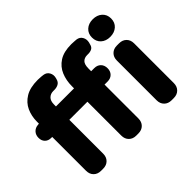

<svg xmlns="http://www.w3.org/2000/svg" viewBox="-163 -1121 1411 1411"><g transform="rotate(-45 542.0 -415.5)"><path d="M913 0Q878 0 856.5 -21.5Q835 -43 835 -78V-491Q835 -526 856.5 -547.5Q878 -569 913 -569H936Q971 -569 992.5 -547.5Q1014 -526 1014 -491V-78Q1014 -43 992.5 -21.5Q971 0 936 0ZM924 -648Q880 -648 852.5 -673Q825 -698 825 -740Q825 -781 852.5 -806Q880 -831 924 -831Q968 -831 996 -806Q1024 -781 1024 -740Q1024 -698 996 -673Q968 -648 924 -648ZM92 -430Q62 -430 44 -448Q26 -466 26 -496Q26 -526 44 -545.5Q62 -565 92 -567L102 -568V-588Q102 -646 124 -694.5Q146 -743 194.5 -772.5Q243 -802 323 -802Q337 -802 356 -800.5Q375 -799 378 -798Q408 -794 421.5 -769.5Q435 -745 427 -716L425 -709Q419 -683 399 -672.5Q379 -662 352 -663Q351 -663 348 -663Q345 -663 345 -663Q318 -663 299 -645Q280 -627 280 -589V-569H468V-591Q468 -651 489 -701.5Q510 -752 557 -782.5Q604 -813 683 -813Q697 -813 714 -811.5Q731 -810 734 -810Q764 -806 777.5 -782Q791 -758 784 -729L780 -715Q775 -691 757.5 -682Q740 -673 716 -674Q715 -674 714.5 -674Q714 -674 709 -674Q680 -674 663 -656.5Q646 -639 646 -596V-569H678Q709 -569 728 -550Q747 -531 747 -499Q747 -468 728 -449Q709 -430 678 -430H646V-78Q646 -43 624.5 -21.5Q603 0 568 0H546Q511 0 489.5 -21.5Q468 -43 468 -78V-430H280V-78Q280 -43 258.5 -21.5Q237 0 202 0H180Q145 0 123.5 -21.5Q102 -43 102 -78V-430Z"/></g></svg>

Font: Chiron GoRound TC H
Style: Regular
Weight: 900
Designer: Ryoko NISHIZUKA 西塚涼子 (kana, bopomofo & ideographs); Paul D. Hunt (Latin, Greek & Cyrillic); Sandoll Communications 산돌커뮤니
Foundry: Adobe
Version: Version 1.000;hotconv 1.1.1;makeotfexe 2.6.0